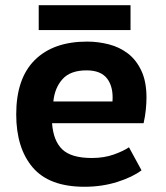

<svg xmlns="http://www.w3.org/2000/svg" viewBox="-20 -699 634 734"><path d="M521 -48Q487 -22 428.5 -3.5Q370 15 303 15Q168 15 105 -59Q42 -133 42 -262Q42 -399 113 -469.5Q184 -540 313 -540Q355 -540 396 -529.5Q437 -519 469 -494.5Q501 -470 520.5 -428.5Q540 -387 540 -326Q540 -305 537.5 -280Q535 -255 529 -228H179Q184 -160 218.5 -127.5Q253 -95 331 -95Q378 -95 415.5 -108.5Q453 -122 473 -136ZM311 -430Q249 -430 219 -396.5Q189 -363 184 -311H410Q414 -366 390 -398Q366 -430 311 -430ZM128 -679H479V-584H128Z"/></svg>

Font: PT Sans Caption
Style: Bold
Weight: 700
Designer: A.Korolkova, O.Umpeleva, V.Yefimov
Foundry: ParaType Ltd
Version: Version 2.003W OFL